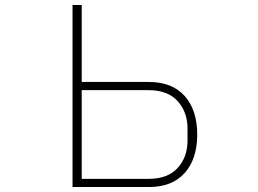

<svg xmlns="http://www.w3.org/2000/svg" viewBox="-20 -753 1040 773"><path d="M272 0V-733H309V-423H579Q673 -423 723.5 -366.5Q774 -310 774 -211Q774 -113 723.5 -56.5Q673 0 579 0ZM579 -33Q655 -33 695 -76.5Q735 -120 735 -188V-235Q735 -302 695 -346Q655 -390 579 -390H309V-33Z"/></svg>

Font: IBM Plex Sans JP ExtraLight
Style: Regular
Weight: 200
Designer: Mike Abbink; Paul van der Laan; Pieter van Rosmalen; Wujin Sim; Yejin Wi; Jinhee Kim; Boomi Park; Yona Kim; Kichan Ma
Foundry: Sandoll Inc.
Version: Version 1.001